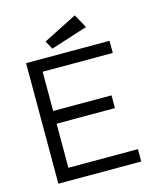

<svg xmlns="http://www.w3.org/2000/svg" viewBox="-117 -876 798 960"><g transform="rotate(-15 281.5 -396.0)"><path d="M65 0V-624H497V-561H134V-358H436V-292H134V-64H494V0ZM211 -660 187 -703 362 -792 401 -721Z"/></g></svg>

Font: Inconsolata SemiExpanded
Style: Regular
Weight: 400
Width: 6
Monospace: yes
Designer: Raph Levien, Cyreal, Brenton Simpson
Foundry: Raph Levien, Cyreal, Google
Version: Version 3.100; ttfautohint (v1.8.4.7-5d5b)